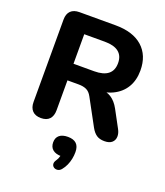

<svg xmlns="http://www.w3.org/2000/svg" viewBox="-173 -820 1043 1216"><g transform="rotate(20 348.0 -212.0)"><path d="M149 9Q111 9 91 -12Q71 -33 71 -71V-626Q71 -665 91.5 -685Q112 -705 150 -705H393Q511 -705 575 -648Q639 -591 639 -489Q639 -423 610 -375Q581 -327 526.5 -301Q472 -275 393 -275L401 -292H442Q484 -292 515.5 -271.5Q547 -251 570 -209L632 -94Q646 -69 645 -45Q644 -21 627 -6Q610 9 577 9Q544 9 523.5 -5Q503 -19 487 -48L391 -225Q376 -253 354.5 -263Q333 -273 302 -273H226V-71Q226 -33 206.5 -12Q187 9 149 9ZM226 -385H365Q427 -385 458.5 -410Q490 -435 490 -485Q490 -534 458.5 -559Q427 -584 365 -584H226ZM386 266Q375 279 361 281Q347 283 336 276Q325 269 323 256Q321 243 332 227Q342 213 346.5 196Q351 179 351 167L354 192Q316 192 295.5 175Q275 158 275 126Q275 95 295 78.5Q315 62 352 62Q390 62 409.5 80.5Q429 99 429 137Q429 160 424.5 182.5Q420 205 410.5 226.5Q401 248 386 266Z"/></g></svg>

Font: Nunito ExtraLight ExtraBold
Style: Regular
Weight: 800
Version: Version 3.602